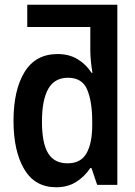

<svg xmlns="http://www.w3.org/2000/svg" viewBox="-20 -780 570 810"><path d="M217 10Q127 10 82 -66.5Q37 -143 37 -270Q37 -400 83.5 -476Q130 -552 223 -552Q271 -552 307 -530.5Q343 -509 366 -473H370Q366 -496 363.5 -521.5Q361 -547 361 -569V-666H95V-760H361H475V0H390L366 -71H361Q336 -34 300.5 -12Q265 10 217 10ZM265 -91Q321 -91 345 -133.5Q369 -176 369 -251V-269Q369 -351 348 -401.5Q327 -452 267 -452Q210 -452 183.5 -405Q157 -358 157 -267Q157 -176 183 -133.5Q209 -91 265 -91Z"/></svg>

Font: Noto Sans Mono Condensed SemiBold
Style: Regular
Weight: 600
Width: 3
Designer: Monotype Design Team
Foundry: Monotype Imaging Inc.
Version: Version 2.014